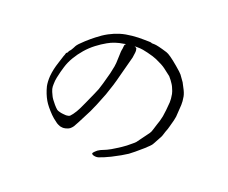

<svg xmlns="http://www.w3.org/2000/svg" viewBox="-112 -850 1224 1032"><g transform="rotate(20 500.0 -334.0)"><path d="M466 -618Q460 -618 454 -616Q405 -609 367 -587Q340 -572 312.5 -551Q285 -530 262 -503.5Q239 -477 221.5 -447.5Q204 -418 195 -388Q186 -360 178 -322Q174 -303 174 -284Q173 -268 176 -256Q179 -244 191 -220Q197 -207 219 -181Q231 -167 241 -159H242Q246 -156 255 -154Q264 -151 276 -150Q296 -148 298 -149Q310 -150 315 -154Q327 -166 341 -189Q350 -203 371 -250Q405 -325 411 -341Q420 -366 440 -442L449 -485Q452 -498 453 -544Q453 -574 457 -589V-590Q458 -595 459 -609Q460 -613 465 -617Q465 -618 466 -618ZM524 -563Q505 -493 493 -446Q479 -389 457 -328Q427 -250 410 -215Q392 -180 370 -137Q355 -110 354 -108Q347 -98 338 -91Q331 -86 317 -82Q304 -79 297 -80Q292 -80 284 -82Q271 -87 263 -92Q234 -113 223 -125Q188 -161 173 -187Q154 -220 144 -260Q139 -284 141 -317Q143 -339 147.5 -359Q152 -379 159 -400Q172 -443 173 -444Q175 -447 176 -451Q177 -455 178 -458Q179 -463 180 -464Q184 -465 187 -470Q187 -470 189 -474Q190 -479 193 -481Q196 -485 199 -488Q203 -494 205 -498L210 -507Q212 -511 214 -515Q221 -528 253 -557Q276 -578 298 -595Q328 -619 357 -634.5Q386 -650 415.5 -659Q445 -668 481.5 -671.5Q518 -675 546 -674Q589 -674 591 -672Q592 -670 600 -670H608Q627 -670 685 -652Q705 -646 758 -601Q790 -574 797 -565Q812 -545 822 -530Q824 -526 835 -505Q849 -480 853 -460Q858 -432 857 -413Q855 -382 854 -367Q854 -344 848 -321Q845 -308 838 -284Q834 -267 826 -248Q822 -236 820 -229Q819 -222 809 -205Q802 -193 796 -181Q787 -165 786 -163Q780 -153 751 -127Q703 -85 682 -70Q654 -51 599 -23Q579 -13 563 -6.5Q547 0 535 4Q522 8 507 4Q497 1 496 -5Q496 -8 506 -18Q515 -28 531 -36Q561 -48 564 -50Q585 -60 608 -75Q636 -92 657 -108Q693 -137 698 -143L750 -214Q756 -222 761 -240Q767 -260 769 -266Q775 -282 778 -293Q784 -321 785 -322Q786 -324 790 -359Q793 -392 794 -405Q795 -423 790 -451Q788 -463 777 -487Q773 -496 768 -503Q757 -519 757 -519L743 -536L704 -566Q686 -580 645 -598Q627 -606 590 -615Q556 -623 545 -623Q523 -624 513 -623Q523 -620 526 -616Q527 -613 528 -606Q529 -604 528 -592Z"/></g></svg>

Font: ToneOZ-Tsuipita-TC
Style: Tsuipita-TC
Weight: 400
Designer: :Jeffrey Xuan (Chih-Lin Hsuan)  :
Foundry: jeffreyx@gmail.com, cjkFonts.io
Version: Version 0.24071